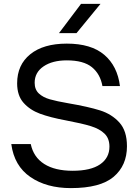

<svg xmlns="http://www.w3.org/2000/svg" viewBox="-20 -950 717 986"><path d="M353 -73Q446 -73 494 -106Q542 -139 542 -197Q542 -239 517 -263.5Q492 -288 447 -302Q402 -316 317 -332Q237 -347 185.5 -366Q134 -385 101 -422Q68 -459 68 -522Q68 -617 135.5 -671.5Q203 -726 323 -726Q448 -726 515.5 -668.5Q583 -611 596 -508H506Q495 -570 452 -605Q409 -640 323 -640Q249 -640 203.5 -609Q158 -578 158 -525Q158 -490 179.5 -470Q201 -450 236 -440Q271 -430 329 -420Q434 -402 494 -383Q554 -364 593 -321Q632 -278 632 -199Q632 -100 563.5 -42Q495 16 344 16Q219 16 136 -41Q53 -98 38 -210H138Q152 -143 207 -108Q262 -73 353 -73ZM283 -780 396 -930H496L373 -780Z"/></svg>

Font: Violet Sans
Style: Regular
Weight: 400
Designer: Calvin Waterman
Foundry: Violet Office
Version: Version 1.013